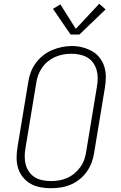

<svg xmlns="http://www.w3.org/2000/svg" viewBox="-20 -990 640 1018"><path d="M249 8Q220 8 192 2.5Q164 -3 141 -16.5Q118 -30 101 -51Q84 -72 76 -98.5Q68 -125 68 -153.5Q68 -182 73 -211L130 -556Q134 -582 143.5 -607.5Q153 -633 169.5 -655.5Q186 -678 208.5 -696Q231 -714 256.5 -724.5Q282 -735 308 -740.5Q334 -746 361 -746Q390 -746 417 -739Q444 -732 467.5 -719Q491 -706 508 -684.5Q525 -663 533 -637Q541 -611 541 -582Q541 -553 536 -524L479 -179Q475 -153 465.5 -127.5Q456 -102 440 -79.5Q424 -57 401.5 -39Q379 -21 353.5 -10.5Q328 0 301.5 4Q275 8 249 8ZM249 -30Q271 -30 292.5 -33.5Q314 -37 335 -46Q356 -55 374 -70Q392 -85 405.5 -103.5Q419 -122 426.5 -143Q434 -164 437 -186L494 -531Q498 -553 498 -576Q498 -599 492 -619.5Q486 -640 473.5 -657.5Q461 -675 442.5 -685.5Q424 -696 402 -700.5Q380 -705 358 -705Q336 -705 314.5 -701Q293 -697 272.5 -688Q252 -679 234 -664.5Q216 -650 203 -631Q190 -612 182.5 -591.5Q175 -571 172 -549L115 -204Q111 -182 111 -159.5Q111 -137 116.5 -116.5Q122 -96 134.5 -78.5Q147 -61 165 -50Q183 -39 205 -34.5Q227 -30 249 -30ZM354 -807 261 -943 300 -967 382 -837 506 -970 540 -940 401 -807Z"/></svg>

Font: Iosevka Curly Slab XLtEx
Style: Italic
Weight: 200
Width: 7
Italic angle: -9°
Monospace: yes
Designer: Belleve Invis
Foundry: Belleve Invis
Version: Version 11.1.0; ttfautohint (v1.8.3)